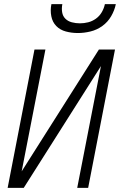

<svg xmlns="http://www.w3.org/2000/svg" viewBox="-20 -910 590 930"><path d="M17 0 147 -670H200L85 -80L459 -670H537L407 0H354L469 -590L95 0ZM357 -750Q327 -750 299 -757.5Q271 -765 252.5 -784Q234 -803 228.5 -831.5Q223 -860 229 -890H282Q278 -870 281 -851Q284 -832 296.5 -819.5Q309 -807 328 -802Q347 -797 367 -797Q387 -797 407 -802Q427 -807 444.5 -819.5Q462 -832 473 -851Q484 -870 488 -890H541Q535 -860 518.5 -831.5Q502 -803 475.5 -784Q449 -765 418 -757.5Q387 -750 357 -750Z"/></svg>

Font: Lode Dark Term
Style: Italic
Weight: 400
Italic angle: -11°
Monospace: yes
Designer: Belleve Invis
Foundry: Belleve Invis
Version: Version 29.2.0